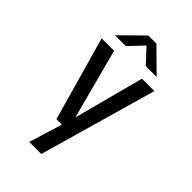

<svg xmlns="http://www.w3.org/2000/svg" viewBox="-265 -788 1080 1080"><g transform="rotate(45 275.0 -248.5)"><path d="M192.5 200 253.5 1.5H210L68.5 -500H167.5L278.5 -81L389.5 -500H488L288.5 200ZM109 -565 243 -697H307L441 -565H354.5L275.5 -650L195.5 -565Z"/></g></svg>

Font: Trispace SemiCondensed
Style: Regular
Weight: 400
Width: 4
Designer: Tyler Finck
Foundry: Etcetera Type Company
Version: Version 1.210; ttfautohint (v1.8.3)